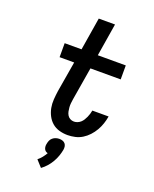

<svg xmlns="http://www.w3.org/2000/svg" viewBox="-177 -833 954 1187"><g transform="rotate(20 300.0 -240.0)"><path d="M326 8Q298 8 271.5 0.5Q245 -7 225 -24Q205 -41 192.5 -65Q180 -89 175 -115.5Q170 -142 172 -170.5Q174 -199 178 -227L212 -428H116V-520H227L262 -735H369L334 -520H518V-428H319L283 -212Q281 -199 279.5 -185Q278 -171 279 -158Q280 -145 282.5 -132Q285 -119 291.5 -108Q298 -97 309.5 -90.5Q321 -84 335 -84Q346 -84 357.5 -88.5Q369 -93 378 -101Q387 -109 393.5 -119.5Q400 -130 405 -141Q410 -152 413.5 -163.5Q417 -175 419 -186V-187H526V-186Q522 -162 514 -138Q506 -114 493 -91.5Q480 -69 462 -49.5Q444 -30 422 -16.5Q400 -3 375 2.5Q350 8 326 8ZM242 255 203 212Q218 200 229.5 185.5Q241 171 250 155Q241 153 235 148Q229 143 226 135.5Q223 128 222.5 119.5Q222 111 224 103Q226 91 230.5 80.5Q235 70 244.5 62Q254 54 265.5 50.5Q277 47 288 47Q299 47 309.5 50.5Q320 54 326.5 62Q333 70 334.5 80.5Q336 91 334 103Q330 124 322.5 145Q315 166 303.5 186Q292 206 276.5 223.5Q261 241 242 255Z"/></g></svg>

Font: Iosevka SmBd Ex Obl
Style: Regular
Weight: 600
Width: 7
Italic angle: -9°
Monospace: yes
Designer: Belleve Invis
Foundry: Belleve Invis
Version: Version 32.5.0; ttfautohint (v1.8.4)